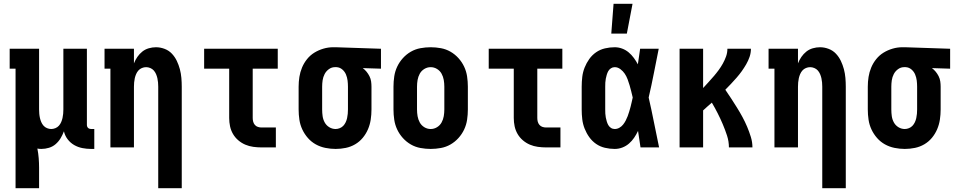

<svg xmlns="http://www.w3.org/2000/svg" viewBox="-20 -777 5040 1012"><path d="M62 215V-415H31V-520H186V-200Q186 -189 187 -177.5Q188 -166 190.5 -155Q193 -144 197.5 -133.5Q202 -123 209.5 -114.5Q217 -106 228 -101.5Q239 -97 250 -97Q261 -97 272 -101.5Q283 -106 290.5 -114.5Q298 -123 302.5 -133.5Q307 -144 309.5 -155Q312 -166 313 -177.5Q314 -189 314 -200V-520H438V-119Q438 -114 439.5 -110Q441 -106 444 -103Q447 -100 451.5 -98.5Q456 -97 460 -97H477V8H460Q437 8 414 3.5Q391 -1 371 -12.5Q351 -24 336.5 -43Q322 -62 317 -85Q310 -66 299.5 -48.5Q289 -31 273.5 -17.5Q258 -4 238 2Q218 8 198 8Q193 8 187.5 7.5Q182 7 177 6Q182 31 184 56.5Q186 82 186 107V215Z M814 215V-320Q814 -331 813 -342.5Q812 -354 809.5 -365Q807 -376 802.5 -386.5Q798 -397 790.5 -405.5Q783 -414 772 -418.5Q761 -423 750 -423Q739 -423 728 -418.5Q717 -414 709.5 -405.5Q702 -397 697.5 -386.5Q693 -376 690.5 -365Q688 -354 687 -342.5Q686 -331 686 -320V0H562V-415H531V-520H686V-443Q693 -461 704 -477Q715 -493 730 -505Q745 -517 764 -522.5Q783 -528 802 -528Q825 -528 847.5 -519.5Q870 -511 886 -494Q902 -477 912 -456Q922 -435 928 -412.5Q934 -390 936 -366.5Q938 -343 938 -320V215Z M1358 0Q1337 0 1315 -3Q1293 -6 1273 -14.5Q1253 -23 1236 -37.5Q1219 -52 1208 -71Q1197 -90 1192.5 -111.5Q1188 -133 1188 -155V-415H1056V-520H1444V-415H1312V-155Q1312 -145 1314.5 -135.5Q1317 -126 1323.5 -118.5Q1330 -111 1339.5 -108Q1349 -105 1358 -105H1434V0Z M1749 8Q1722 8 1695 2.5Q1668 -3 1644.5 -16Q1621 -29 1603 -49.5Q1585 -70 1573.5 -94.5Q1562 -119 1558 -146Q1554 -173 1554 -200V-320Q1554 -346 1558 -371.5Q1562 -397 1572 -421Q1582 -445 1598.5 -465.5Q1615 -486 1637 -499.5Q1659 -513 1684.5 -520.5Q1710 -528 1736 -528H1750L1988 -520V-415L1892 -418Q1903 -410 1912 -399Q1921 -388 1927.5 -375Q1934 -362 1936 -348Q1938 -334 1938 -320V-200Q1938 -173 1934 -146.5Q1930 -120 1919.5 -95.5Q1909 -71 1892 -50.5Q1875 -30 1852 -16.5Q1829 -3 1802.5 2.5Q1776 8 1749 8ZM1749 -97Q1760 -97 1771 -101.5Q1782 -106 1789.5 -114Q1797 -122 1802 -132.5Q1807 -143 1809.5 -154.5Q1812 -166 1813 -177.5Q1814 -189 1814 -200V-320Q1814 -336 1812 -352.5Q1810 -369 1803.5 -384.5Q1797 -400 1784 -411Q1771 -422 1754 -423H1745Q1728 -423 1713.5 -412.5Q1699 -402 1691 -386.5Q1683 -371 1680.5 -354Q1678 -337 1678 -320V-200Q1678 -182 1680.5 -164.5Q1683 -147 1691.5 -131.5Q1700 -116 1715.5 -106.5Q1731 -97 1749 -97Z M2250 8Q2223 8 2196 3Q2169 -2 2145.5 -15.5Q2122 -29 2103.5 -49.5Q2085 -70 2073.5 -94.5Q2062 -119 2058 -146Q2054 -173 2054 -200V-320Q2054 -347 2058 -374Q2062 -401 2073.5 -425.5Q2085 -450 2103.5 -470.5Q2122 -491 2145.5 -504.5Q2169 -518 2196 -523Q2223 -528 2250 -528Q2277 -528 2304 -523Q2331 -518 2354.5 -504.5Q2378 -491 2396.5 -470.5Q2415 -450 2426.5 -425.5Q2438 -401 2442 -374Q2446 -347 2446 -320V-200Q2446 -173 2442 -146Q2438 -119 2426.5 -94.5Q2415 -70 2396.5 -49.5Q2378 -29 2354.5 -15.5Q2331 -2 2304 3Q2277 8 2250 8ZM2250 -97Q2268 -97 2283.5 -106.5Q2299 -116 2307.5 -131.5Q2316 -147 2319 -164.5Q2322 -182 2322 -200V-320Q2322 -338 2319 -355.5Q2316 -373 2307.5 -388.5Q2299 -404 2283.5 -413.5Q2268 -423 2250 -423Q2232 -423 2216.5 -413.5Q2201 -404 2192.5 -388.5Q2184 -373 2181 -355.5Q2178 -338 2178 -320V-200Q2178 -182 2181 -164.5Q2184 -147 2192.5 -131.5Q2201 -116 2216.5 -106.5Q2232 -97 2250 -97Z M2858 0Q2837 0 2815 -3Q2793 -6 2773 -14.5Q2753 -23 2736 -37.5Q2719 -52 2708 -71Q2697 -90 2692.5 -111.5Q2688 -133 2688 -155V-415H2556V-520H2944V-415H2812V-155Q2812 -145 2814.5 -135.5Q2817 -126 2823.5 -118.5Q2830 -111 2839.5 -108Q2849 -105 2858 -105H2934V0Z M3220 8Q3194 8 3168.5 2Q3143 -4 3122 -18.5Q3101 -33 3086 -54Q3071 -75 3061.5 -99Q3052 -123 3049 -148.5Q3046 -174 3046 -200V-320Q3046 -346 3049 -371.5Q3052 -397 3061.5 -421Q3071 -445 3086 -466Q3101 -487 3122 -501.5Q3143 -516 3168.5 -522Q3194 -528 3220 -528Q3240 -528 3259 -521Q3278 -514 3293.5 -501Q3309 -488 3321 -471.5Q3333 -455 3342 -438Q3345 -458 3348 -478.5Q3351 -499 3354 -520H3452Q3439 -456 3426.5 -391.5Q3414 -327 3399 -263Q3414 -198 3427 -132Q3440 -66 3454 0H3356Q3353 -22 3349.5 -43.5Q3346 -65 3343 -87Q3334 -68 3322.5 -51Q3311 -34 3295.5 -20.5Q3280 -7 3260.5 0.5Q3241 8 3220 8ZM3220 -97Q3233 -97 3244.5 -103.5Q3256 -110 3264 -120Q3272 -130 3278 -141.5Q3284 -153 3288.5 -165Q3293 -177 3296.5 -189Q3300 -201 3303.5 -213.5Q3307 -226 3309.5 -238.5Q3312 -251 3315 -263Q3311 -280 3307 -296Q3303 -312 3298.5 -327.5Q3294 -343 3288 -359Q3282 -375 3273 -388.5Q3264 -402 3250 -412.5Q3236 -423 3220 -423Q3209 -423 3200 -417Q3191 -411 3186 -402Q3181 -393 3178 -382.5Q3175 -372 3173 -362Q3171 -352 3170.5 -341.5Q3170 -331 3170 -320V-200Q3170 -189 3170.5 -178.5Q3171 -168 3173 -158Q3175 -148 3178 -137.5Q3181 -127 3186 -118Q3191 -109 3200 -103Q3209 -97 3220 -97ZM3202 -600 3214 -757H3314L3284 -600Z M3562 0V-520H3686V-313Q3700 -328 3714 -343.5Q3728 -359 3741.5 -374.5Q3755 -390 3767.5 -407Q3780 -424 3790 -442Q3800 -460 3807 -479.5Q3814 -499 3814 -520H3938Q3938 -498 3931 -477.5Q3924 -457 3913 -438Q3902 -419 3889.5 -401.5Q3877 -384 3862.5 -367.5Q3848 -351 3833 -335Q3818 -319 3803 -304Q3819 -281 3834.5 -257Q3850 -233 3865 -209Q3880 -185 3893.5 -160Q3907 -135 3918 -109Q3929 -83 3937.5 -55.5Q3946 -28 3946 0H3822Q3822 -32 3812 -62.5Q3802 -93 3789.5 -122.5Q3777 -152 3762.5 -180.5Q3748 -209 3732 -236Q3720 -226 3708.5 -215.5Q3697 -205 3686 -195V0Z M4314 215V-320Q4314 -331 4313 -342.5Q4312 -354 4309.5 -365Q4307 -376 4302.5 -386.5Q4298 -397 4290.5 -405.5Q4283 -414 4272 -418.5Q4261 -423 4250 -423Q4239 -423 4228 -418.5Q4217 -414 4209.5 -405.5Q4202 -397 4197.5 -386.5Q4193 -376 4190.5 -365Q4188 -354 4187 -342.5Q4186 -331 4186 -320V0H4062V-415H4031V-520H4186V-443Q4193 -461 4204 -477Q4215 -493 4230 -505Q4245 -517 4264 -522.5Q4283 -528 4302 -528Q4325 -528 4347.5 -519.5Q4370 -511 4386 -494Q4402 -477 4412 -456Q4422 -435 4428 -412.5Q4434 -390 4436 -366.5Q4438 -343 4438 -320V215Z M4749 8Q4722 8 4695 2.5Q4668 -3 4644.5 -16Q4621 -29 4603 -49.5Q4585 -70 4573.5 -94.5Q4562 -119 4558 -146Q4554 -173 4554 -200V-320Q4554 -346 4558 -371.5Q4562 -397 4572 -421Q4582 -445 4598.5 -465.5Q4615 -486 4637 -499.5Q4659 -513 4684.5 -520.5Q4710 -528 4736 -528H4750L4988 -520V-415L4892 -418Q4903 -410 4912 -399Q4921 -388 4927.5 -375Q4934 -362 4936 -348Q4938 -334 4938 -320V-200Q4938 -173 4934 -146.5Q4930 -120 4919.5 -95.5Q4909 -71 4892 -50.5Q4875 -30 4852 -16.5Q4829 -3 4802.5 2.5Q4776 8 4749 8ZM4749 -97Q4760 -97 4771 -101.5Q4782 -106 4789.5 -114Q4797 -122 4802 -132.5Q4807 -143 4809.5 -154.5Q4812 -166 4813 -177.5Q4814 -189 4814 -200V-320Q4814 -336 4812 -352.5Q4810 -369 4803.5 -384.5Q4797 -400 4784 -411Q4771 -422 4754 -423H4745Q4728 -423 4713.5 -412.5Q4699 -402 4691 -386.5Q4683 -371 4680.5 -354Q4678 -337 4678 -320V-200Q4678 -182 4680.5 -164.5Q4683 -147 4691.5 -131.5Q4700 -116 4715.5 -106.5Q4731 -97 4749 -97Z"/></svg>

Font: Iosevka Curly Slab Extrabold
Style: Regular
Weight: 800
Monospace: yes
Designer: Belleve Invis
Foundry: Belleve Invis
Version: Version 22.1.2; ttfautohint (v1.8.4)